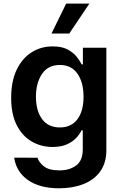

<svg xmlns="http://www.w3.org/2000/svg" viewBox="-20 -799 665 1040"><path d="M299.7 220.9Q196 220.9 132.1 176.7Q68.2 132.5 56.8 55L183.2 55.4Q189.3 78.1 216.6 101Q244 123.9 301.8 123.9Q356.9 123.9 392.6 97.3Q428.3 70.7 428.3 10.7V-93H421.9Q412.3 -73.2 393.3 -52.4Q374.3 -31.6 343 -17.4Q311.8 -3.2 264.9 -2.8Q202.1 -3.2 151.3 -32.8Q100.5 -62.5 70.5 -121.4Q40.5 -180.4 40.5 -269.2Q40.5 -359.4 70.5 -421.5Q100.5 -483.7 151.5 -515.8Q202.4 -547.9 265.3 -547.6Q313.6 -547.9 344.6 -531.8Q375.7 -515.6 394.2 -492.9Q412.6 -470.2 422.2 -450.3H429V-540.5H556.1V13.8Q556.1 83.8 522.7 129.8Q489.3 175.8 431.5 198.3Q373.6 220.9 299.7 220.9ZM304.3 -108.7Q365.8 -108.7 399.1 -152.9Q432.5 -197.1 432.5 -275.2Q432.5 -352.6 399.5 -399.9Q366.5 -447.1 304.3 -447.1Q240.1 -447.1 207.4 -398.3Q174.7 -349.4 174.7 -275.2Q174.7 -199.9 207.7 -154.3Q240.8 -108.7 304.3 -108.7ZM258.9 -617.2 338.4 -779.5H464.1L355.1 -617.2Z"/></svg>

Font: Inter Zeller Semi Bold
Style: Regular
Weight: 600
Designer: Rasmus Andersson; Joe Bland
Foundry: zeller
Version: Version 3.015;git-dec3a8cb1